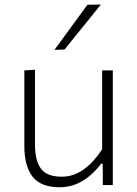

<svg xmlns="http://www.w3.org/2000/svg" viewBox="-20 -798 592 828"><path d="M237 9.5Q155.5 9.5 120.2 -36.5Q85 -82.5 85 -168Q85 -201 85 -225Q85 -249 85 -271Q85 -313 85 -349.8Q85 -386.5 85 -422Q85 -457.5 85 -494.5L131 -497Q131 -441.5 131 -387.8Q131 -334 131 -273.5V-174.5Q131 -106 156.2 -71Q181.5 -36 246.5 -36Q284.5 -36 316 -52.2Q347.5 -68.5 373.5 -95.2Q399.5 -122 420.5 -154.5V-273.5Q420.5 -334 420.5 -386.5Q420.5 -439 420.5 -494.5H466.5Q466.5 -439 466.5 -386.2Q466.5 -333.5 466.5 -271V-220.5Q466.5 -159.5 466.5 -107.8Q466.5 -56 466.5 0H423.5L423 -92H416Q400.5 -70.5 375.2 -47Q350 -23.5 315.2 -7Q280.5 9.5 237 9.5ZM215 -583Q250.5 -632 286.5 -681Q322.5 -730 357 -777.5L415 -778.5Q389 -745.5 362.5 -713.2Q336 -681 310.2 -648.8Q284.5 -616.5 258.5 -584.5Z"/></svg>

Font: Commissioner Thin ExtraLight
Style: Regular
Weight: 250
Version: Version 1.000